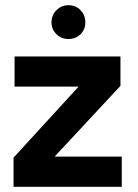

<svg xmlns="http://www.w3.org/2000/svg" viewBox="-20 -718 531 738"><path d="M32 0V-112L282 -385H36V-501H443V-388L190 -116H448V0ZM243 -568Q216 -568 197 -586.5Q178 -605 178 -632Q178 -660 197 -679Q216 -698 243 -698Q271 -698 289.5 -679Q308 -660 308 -632Q308 -605 289.5 -586.5Q271 -568 243 -568Z"/></svg>

Font: DM Sans 18pt ExtraBold
Style: Regular
Weight: 800
Designer: Colophon Foundry, Jonny Pinhorn
Foundry: Colophon Foundry
Version: Version 4.004;gftools[0.9.30]